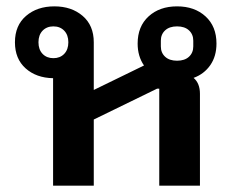

<svg xmlns="http://www.w3.org/2000/svg" viewBox="-20 -584 774 604"><path d="M147 0V-338Q94 -339 60.5 -369Q27 -399 27 -451Q27 -504 62 -534Q97 -564 151 -564Q205 -564 240 -534Q275 -504 275 -451V-301L433 -378Q413 -407 413 -447Q413 -501 447.5 -532.5Q482 -564 537 -564Q592 -564 626.5 -532.5Q661 -501 661 -447Q661 -407 641.5 -379Q622 -351 589 -339Q609 -322 609 -289V0H481V-305H474L275 -208V0ZM537 -393Q561 -393 574.5 -405.5Q588 -418 588 -438V-456Q588 -476 574.5 -488.5Q561 -501 537 -501Q513 -501 499.5 -488.5Q486 -476 486 -456V-438Q486 -418 499.5 -405.5Q513 -393 537 -393ZM148 -401Q169 -401 182 -414.5Q195 -428 195 -451Q195 -474 182 -487.5Q169 -501 148 -501Q127 -501 114 -487.5Q101 -474 101 -451Q101 -428 114 -414.5Q127 -401 148 -401Z"/></svg>

Font: IBM Plex Sans Thai Looped SemiBold
Style: Regular
Weight: 600
Designer: Mike Abbink, Paul van der Laan, Pieter van Rosmalen, Ben Mitchell, Mark Frömberg
Foundry: Bold Monday
Version: Version 1.1